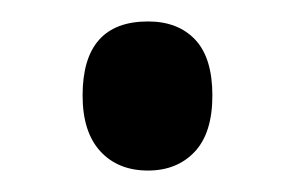

<svg xmlns="http://www.w3.org/2000/svg" viewBox="-20 -149 276 179"><path d="M57 -60Q57 -129 118 -129Q146 -129 162 -112Q178 -95 178 -60Q178 -25 161.5 -7.5Q145 10 118 10Q90 10 73.5 -8Q57 -26 57 -60Z"/></svg>

Font: Noto Sans Gujarati UI ExtraCondensed Medium
Style: Regular
Weight: 500
Width: 2
Designer: Jelle Bosma - Monotype Design Team, Universal Thirst
Foundry: Monotype Imaging Inc.
Version: Version 2.106; ttfautohint (v1.8.4.7-5d5b)